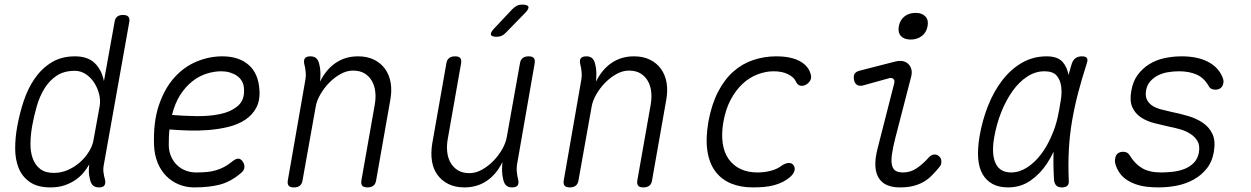

<svg xmlns="http://www.w3.org/2000/svg" viewBox="-20 -805 5440 835"><path d="M432 -91Q428 -72 430 -56Q432 -40 437 -22Q440 -6 433.5 2Q427 10 411 10Q394 10 385 2Q376 -6 372 -22Q367 -41 366.5 -55Q366 -69 368 -90Q358 -72 343 -54Q328 -36 307.5 -22Q287 -8 260.5 1Q234 10 200 10Q143 10 109.5 -13.5Q76 -37 61 -74.5Q46 -112 46 -159.5Q46 -207 55 -255Q65 -311 83 -365.5Q101 -420 131 -463.5Q161 -507 204 -533.5Q247 -560 306 -560Q361 -560 391.5 -531Q422 -502 432 -452L478 -708Q480 -724 489 -732Q498 -740 515 -740Q532 -740 538.5 -732Q545 -724 542 -708ZM215 -53Q246 -53 275.5 -66Q305 -79 328 -99.5Q351 -120 367 -146Q383 -172 387 -198L413 -341Q418 -366 411.5 -393.5Q405 -421 390.5 -444Q376 -467 354 -482Q332 -497 305 -497Q259 -497 227.5 -476.5Q196 -456 174.5 -422Q153 -388 140.5 -345Q128 -302 120 -258Q113 -218 112.5 -181Q112 -144 122.5 -115.5Q133 -87 155 -70Q177 -53 215 -53Z M1036 -102Q1045 -88 1042.5 -74.5Q1040 -61 1025 -50Q982 -14 935.5 -2Q889 10 825 10Q789 10 757.5 -3Q726 -16 702.5 -40Q679 -64 665.5 -97.5Q652 -131 650 -171Q646 -274 671 -347.5Q696 -421 738.5 -468Q781 -515 835.5 -537.5Q890 -560 947 -560Q1018 -560 1060.5 -523.5Q1103 -487 1108 -417Q1112 -369 1094.5 -336.5Q1077 -304 1045.5 -283.5Q1014 -263 972.5 -253Q931 -243 886.5 -239.5Q842 -236 798 -237.5Q754 -239 717 -242Q715 -225 714.5 -207.5Q714 -190 714 -171Q715 -144 725 -122.5Q735 -101 751 -86Q767 -71 788 -63Q809 -55 833 -55Q859 -55 880 -57Q901 -59 919.5 -64.5Q938 -70 955 -79Q972 -88 989 -102Q1005 -115 1016 -115Q1027 -115 1036 -102ZM728 -305Q776 -301 833 -300Q890 -299 937.5 -309Q985 -319 1015 -345Q1045 -371 1041 -420Q1040 -439 1031.5 -453Q1023 -467 1009.5 -476Q996 -485 979 -490Q962 -495 942 -495Q911 -495 878 -484.5Q845 -474 816 -451Q787 -428 764 -392.5Q741 -357 728 -305Z M1330 -560Q1346 -560 1355 -552Q1364 -544 1368 -528Q1373 -509 1373.5 -490Q1374 -471 1372 -450Q1398 -503 1440 -531.5Q1482 -560 1537 -560Q1577 -560 1606.5 -545.5Q1636 -531 1654.5 -505.5Q1673 -480 1679 -445Q1685 -410 1677 -368L1616 -22Q1614 -6 1604.5 2Q1595 10 1578 10Q1561 10 1555 2Q1549 -6 1552 -22L1610 -351Q1615 -380 1612 -406.5Q1609 -433 1597 -453.5Q1585 -474 1565 -486Q1545 -498 1515 -498Q1488 -498 1461 -483Q1434 -468 1411.5 -445Q1389 -422 1373 -394Q1357 -366 1353 -341L1296 -22Q1294 -6 1284.5 2Q1275 10 1258 10Q1241 10 1235 2Q1229 -6 1232 -22L1307 -452Q1311 -471 1309.5 -490.5Q1308 -510 1303 -528Q1300 -544 1306.5 -552Q1313 -560 1330 -560Z M2207 10Q2191 10 2182 2Q2173 -6 2169 -22Q2164 -41 2163.5 -60Q2163 -79 2165 -100Q2139 -47 2097 -18.5Q2055 10 2000 10Q1960 10 1930.5 -4.5Q1901 -19 1882.5 -44.5Q1864 -70 1858.5 -105Q1853 -140 1860 -182L1921 -528Q1923 -544 1932.5 -552Q1942 -560 1959 -560Q1976 -560 1982 -552Q1988 -544 1985 -528L1927 -199Q1922 -170 1925 -143.5Q1928 -117 1940 -96.5Q1952 -76 1972 -64Q1992 -52 2022 -52Q2049 -52 2076 -67Q2103 -82 2125.5 -105Q2148 -128 2164 -156Q2180 -184 2184 -209L2241 -528Q2243 -544 2252.5 -552Q2262 -560 2279 -560Q2296 -560 2302 -552Q2308 -544 2305 -528L2230 -98Q2226 -79 2227.5 -59.5Q2229 -40 2234 -22Q2237 -6 2230.5 2Q2224 10 2207 10ZM2140 -645Q2118 -645 2115 -654Q2112 -663 2129 -681L2208 -765Q2218 -775 2228 -780Q2238 -785 2250 -785Q2275 -785 2278 -775.5Q2281 -766 2262 -747L2180 -663Q2172 -654 2162 -649.5Q2152 -645 2140 -645Z M2530 -560Q2546 -560 2555 -552Q2564 -544 2568 -528Q2573 -509 2573.5 -490Q2574 -471 2572 -450Q2598 -503 2640 -531.5Q2682 -560 2737 -560Q2777 -560 2806.5 -545.5Q2836 -531 2854.5 -505.5Q2873 -480 2879 -445Q2885 -410 2877 -368L2816 -22Q2814 -6 2804.5 2Q2795 10 2778 10Q2761 10 2755 2Q2749 -6 2752 -22L2810 -351Q2815 -380 2812 -406.5Q2809 -433 2797 -453.5Q2785 -474 2765 -486Q2745 -498 2715 -498Q2688 -498 2661 -483Q2634 -468 2611.5 -445Q2589 -422 2573 -394Q2557 -366 2553 -341L2496 -22Q2494 -6 2484.5 2Q2475 10 2458 10Q2441 10 2435 2Q2429 -6 2432 -22L2507 -452Q2511 -471 2509.5 -490.5Q2508 -510 2503 -528Q2500 -544 2506.5 -552Q2513 -560 2530 -560Z M3061 -277Q3075 -352 3103 -406Q3131 -460 3169.5 -494Q3208 -528 3256 -544Q3304 -560 3355 -560Q3389 -560 3414.5 -554.5Q3440 -549 3457.5 -539.5Q3475 -530 3486 -518Q3497 -506 3502 -493Q3512 -470 3504.5 -456.5Q3497 -443 3484 -436Q3470 -429 3458.5 -433Q3447 -437 3441 -451Q3433 -469 3407.5 -482Q3382 -495 3344 -495Q3310 -495 3274.5 -481.5Q3239 -468 3209.5 -440.5Q3180 -413 3158 -372Q3136 -331 3126 -275Q3117 -223 3123 -182Q3129 -141 3149 -113Q3169 -85 3200.5 -70Q3232 -55 3274 -55Q3305 -55 3333 -62.5Q3361 -70 3380 -85Q3393 -94 3407 -96Q3421 -98 3430 -88Q3434 -83 3435.5 -77Q3437 -71 3435.5 -64Q3434 -57 3429 -49.5Q3424 -42 3416 -35Q3401 -22 3383.5 -13.5Q3366 -5 3346 0.5Q3326 6 3303 8Q3280 10 3254 10Q3201 10 3159.5 -7Q3118 -24 3091.5 -59Q3065 -94 3056.5 -148Q3048 -202 3061 -277Z M3732 -433Q3717 -430 3707 -436Q3697 -442 3694 -458Q3691 -475 3697 -484.5Q3703 -494 3720 -498L3872 -537Q3892 -542 3906.5 -539Q3921 -536 3930.5 -526.5Q3940 -517 3943.5 -503.5Q3947 -490 3943 -473L3874 -206Q3863 -163 3859 -134Q3855 -105 3859 -87.5Q3863 -70 3874.5 -62.5Q3886 -55 3908 -55Q3940 -55 3967 -73.5Q3994 -92 4019 -120Q4030 -132 4042 -133Q4054 -134 4063 -126Q4073 -119 4074 -104Q4075 -89 4065 -78Q4047 -56 4029.5 -39Q4012 -22 3992 -11.5Q3972 -1 3948.5 4.5Q3925 10 3894 10Q3862 10 3839 0.5Q3816 -9 3802.5 -29.5Q3789 -50 3787 -81.5Q3785 -113 3796 -157L3869 -443Q3872 -456 3865 -462Q3858 -468 3847 -465ZM3941 -633Q3912 -633 3898 -648.5Q3884 -664 3889 -691Q3894 -718 3913.5 -733.5Q3933 -749 3962 -749Q3990 -749 4004.5 -733.5Q4019 -718 4014 -691Q4009 -664 3989 -648.5Q3969 -633 3941 -633Z M4364 10Q4324 10 4296.5 -5Q4269 -20 4253 -48Q4237 -76 4234 -117.5Q4231 -159 4240 -212Q4252 -282 4277 -345Q4302 -408 4339 -456Q4376 -504 4424.5 -532Q4473 -560 4532 -560Q4579 -560 4601 -536Q4621 -513 4627 -479Q4634 -503 4641 -528Q4647 -545 4658 -552.5Q4669 -560 4685 -560Q4702 -560 4707 -552.5Q4712 -545 4706 -528Q4685 -463 4669 -402Q4653 -341 4642.5 -280Q4632 -219 4628.5 -155.5Q4625 -92 4628 -21Q4630 -6 4622.5 2Q4615 10 4598.5 10Q4582 10 4574 2Q4566 -6 4564 -21Q4560 -86 4562 -145Q4550 -119 4534 -95Q4504 -49 4461.5 -19.5Q4419 10 4364 10ZM4377 -55Q4413 -55 4446.5 -76.5Q4480 -98 4507 -133.5Q4534 -169 4553 -214Q4571 -254 4580 -296Q4583 -313 4587 -331L4593 -367Q4599 -401 4595 -429.5Q4591 -458 4575 -476.5Q4559 -495 4522 -495Q4483 -495 4447.5 -472Q4412 -449 4383.5 -409Q4355 -369 4334.5 -317.5Q4314 -266 4304 -209Q4291 -136 4309.5 -95.5Q4328 -55 4377 -55Z M5018 10Q4992 10 4966.5 7Q4941 4 4918.5 -4Q4896 -12 4876.5 -25.5Q4857 -39 4844 -61Q4837 -72 4832 -87.5Q4827 -103 4830 -116Q4832 -131 4841.5 -138Q4851 -145 4864 -145Q4873 -145 4880.5 -141.5Q4888 -138 4894 -128Q4915 -93 4946.5 -74Q4978 -55 5030 -55Q5053 -55 5080 -58Q5107 -61 5130.5 -70Q5154 -79 5171.5 -96.5Q5189 -114 5194 -142Q5199 -173 5187.5 -192Q5176 -211 5156 -223.5Q5136 -236 5111.5 -243Q5087 -250 5065 -254Q5033 -261 5000 -269.5Q4967 -278 4942 -294.5Q4917 -311 4904.5 -338.5Q4892 -366 4900 -410Q4907 -451 4927.5 -479Q4948 -507 4977.5 -525.5Q5007 -544 5043.5 -552Q5080 -560 5119 -560Q5186 -560 5231 -537.5Q5276 -515 5295 -473Q5299 -464 5300.5 -456.5Q5302 -449 5300 -443Q5298 -430 5289 -422.5Q5280 -415 5266 -415Q5258 -415 5250 -418Q5242 -421 5237 -430Q5217 -466 5184.5 -480.5Q5152 -495 5107 -495Q5081 -495 5056.5 -490.5Q5032 -486 5013 -475.5Q4994 -465 4981 -449.5Q4968 -434 4964 -411Q4960 -385 4969.5 -368.5Q4979 -352 4996 -342.5Q5013 -333 5034.5 -328Q5056 -323 5076 -318Q5111 -311 5147 -300.5Q5183 -290 5211 -271Q5239 -252 5253 -222Q5267 -192 5259 -145Q5252 -102 5228.5 -72.5Q5205 -43 5172 -24.5Q5139 -6 5099.5 2Q5060 10 5018 10Z"/></svg>

Font: Maple Mono NL ExtraLight
Style: Italic
Weight: 275
Italic angle: -10°
Monospace: yes
Designer: subframe7536
Version: Version 7.000